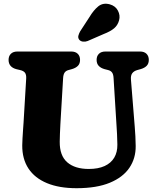

<svg xmlns="http://www.w3.org/2000/svg" viewBox="-20 -971 822 1010"><path d="M593.4 -303.4 577.4 -560.6Q576.4 -579.9 569.5 -589.5Q562.7 -599.1 548.4 -602.6L530.4 -607.2Q510.2 -612.8 499.2 -624.6Q488.2 -636.4 488.2 -656Q488.2 -676 500.3 -688Q512.4 -700 534.8 -700H716.2Q738.7 -700 750.7 -688Q762.8 -676 762.8 -656Q762.8 -636.4 751.8 -625Q740.8 -613.6 720.6 -607.6L702.6 -602.6Q684.3 -597.4 675.7 -585.7Q667.1 -573.9 668.8 -552.6L688.8 -304.2Q691 -278.6 692.2 -254Q693.5 -229.4 693.8 -202.8Q694.5 -138.5 660.7 -88.4Q627 -38.4 557.8 -9.7Q488.7 19 382.8 19Q291.1 19 227.1 -7.6Q163.1 -34.1 129.8 -84.4Q96.5 -134.8 97 -206.4Q97.1 -220.5 98.4 -243.2Q99.6 -265.9 101.3 -288.8Q103 -311.8 104 -327.4L117.8 -558.6Q118.8 -578 111.5 -588.2Q104.1 -598.3 85.3 -602.6L67.3 -606.8Q25.1 -617.6 25.1 -656Q25.1 -676 37.2 -688Q49.3 -700 71.7 -700H354.5Q377 -700 389 -688Q401.1 -676 401.1 -656Q401.1 -636.4 390.1 -625Q379.1 -613.6 358.9 -607.6L340.9 -602.6Q326.8 -599 319.9 -589.1Q313 -579.1 312 -560L297.8 -320.4Q296.2 -291.5 295.3 -267.5Q294.5 -243.5 294.2 -225.6Q293.5 -152.2 333.8 -117.2Q374.2 -82.2 447 -82.2Q496.6 -82.2 530.3 -97.6Q564.1 -113.1 581 -141.8Q598 -170.6 597.4 -210.4Q597.1 -243.9 595.7 -264.4Q594.4 -285 593.4 -303.4ZM449.9 -880.2Q471.9 -917.3 496.8 -937.5Q521.8 -957.7 557 -948.4Q587.2 -940.1 600.3 -915Q613.5 -890 606.4 -863.9Q599.4 -838.4 580.5 -822.2Q561.6 -806 524.8 -791.7L441.1 -755.3Q429.4 -750.6 416.7 -752Q404.1 -753.5 396.8 -762Q389.5 -771.8 392.2 -782.9Q395 -794.1 401.5 -805.9Z"/></svg>

Font: Fraunces SuperSoft Wonky
Style: Regular
Weight: 900
Version: Version 1.000;[b76b70a41]